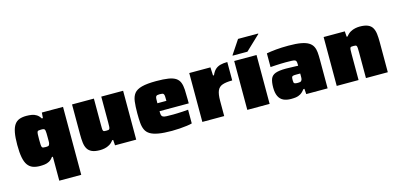

<svg xmlns="http://www.w3.org/2000/svg" viewBox="-77 -1226 4030 1935"><g transform="rotate(-15 1938.5 -258.0)"><path d="M348 199V-51H338Q319 -24 296 -12Q273 0 249 3Q225 6 200 6Q157 6 125.5 -6Q94 -18 73 -47Q52 -76 42 -127.5Q32 -179 32 -258Q32 -336 41.5 -386.5Q51 -437 71 -466Q91 -495 122 -506.5Q153 -518 195 -518Q224 -518 251 -513.5Q278 -509 300.5 -495Q323 -481 340 -453H352L356 -510H577V199ZM304 -164Q323 -164 332 -167.5Q341 -171 345 -186Q348 -194 348 -211Q348 -228 348 -255Q348 -280 347.5 -296.5Q347 -313 345 -325Q341 -340 332 -343Q323 -346 304 -346Q287 -346 277.5 -344Q268 -342 264.5 -334Q261 -326 260 -307Q259 -288 259 -255Q259 -222 260 -203.5Q261 -185 264.5 -176.5Q268 -168 277.5 -166Q287 -164 304 -164Z M826 8Q773 8 742 -6Q711 -20 695.5 -46.5Q680 -73 675.5 -111Q671 -149 671 -197V-510H899V-242Q899 -214 899.5 -198Q900 -182 903.5 -175Q907 -168 914.5 -166.5Q922 -165 936 -165Q950 -165 958 -166.5Q966 -168 970 -174.5Q974 -181 975 -196Q976 -211 976 -238V-510H1204V0H983L979 -57H968Q950 -31 925 -16.5Q900 -2 874 3Q848 8 826 8Z M1576 8Q1491 8 1436.5 -1.5Q1382 -11 1350.5 -30Q1319 -49 1304.5 -80Q1290 -111 1286.5 -154Q1283 -197 1283 -254Q1283 -326 1289.5 -376.5Q1296 -427 1320.5 -458Q1345 -489 1400 -503.5Q1455 -518 1550 -518Q1629 -518 1677.5 -510Q1726 -502 1753.5 -483.5Q1781 -465 1793 -434.5Q1805 -404 1807.5 -359.5Q1810 -315 1810 -254V-216H1505Q1505 -190 1508.5 -176Q1512 -162 1524 -156Q1536 -150 1561 -149Q1586 -148 1630 -148Q1648 -148 1673.5 -149Q1699 -150 1728 -151.5Q1757 -153 1787 -156V-13Q1767 -7 1732.5 -2.5Q1698 2 1657 5Q1616 8 1576 8ZM1599 -281V-299Q1599 -329 1598 -345.5Q1597 -362 1592 -369.5Q1587 -377 1577.5 -379Q1568 -381 1551 -381Q1536 -381 1526.5 -379Q1517 -377 1512 -369.5Q1507 -362 1506 -345.5Q1505 -329 1505 -299H1617Z M1894 0V-510H2115L2119 -424H2129Q2145 -461 2166.5 -481Q2188 -501 2219 -509.5Q2250 -518 2293 -518V-326Q2229 -326 2191 -313Q2153 -300 2137.5 -264Q2122 -228 2122 -157V0Z M2363 0V-510H2596V0ZM2362 -566V-571L2458 -715H2668V-710L2516 -566Z M2819 8Q2772 8 2739.5 -7.5Q2707 -23 2690 -58Q2673 -93 2673 -149Q2673 -206 2686 -239.5Q2699 -273 2736.5 -287Q2774 -301 2846 -301Q2854 -301 2869 -300.5Q2884 -300 2902.5 -299.5Q2921 -299 2939.5 -298.5Q2958 -298 2973 -297V-313Q2973 -332 2969.5 -342.5Q2966 -353 2955 -357Q2944 -361 2921 -362Q2898 -363 2860 -363Q2836 -363 2808.5 -362Q2781 -361 2753.5 -359.5Q2726 -358 2701 -356V-499Q2742 -507 2800 -512.5Q2858 -518 2930 -518Q3009 -518 3059.5 -509Q3110 -500 3139 -482Q3168 -464 3181.5 -437.5Q3195 -411 3198 -377Q3201 -343 3201 -301V0H2978L2974 -56H2964Q2940 -25 2916.5 -11.5Q2893 2 2869 5Q2845 8 2819 8ZM2928 -131Q2940 -131 2948.5 -133Q2957 -135 2961.5 -139.5Q2966 -144 2969 -151Q2972 -158 2972.5 -167.5Q2973 -177 2973 -189V-216H2930Q2908 -216 2897.5 -213Q2887 -210 2884.5 -200.5Q2882 -191 2882 -169Q2882 -155 2884 -146.5Q2886 -138 2896 -134.5Q2906 -131 2928 -131Z M3296 0V-510H3517L3521 -453H3531Q3551 -480 3576 -494Q3601 -508 3626.5 -513Q3652 -518 3673 -518Q3726 -518 3757.5 -504.5Q3789 -491 3804.5 -464.5Q3820 -438 3824.5 -400Q3829 -362 3829 -314V0H3601V-268Q3601 -297 3600 -312.5Q3599 -328 3595.5 -335Q3592 -342 3584.5 -343.5Q3577 -345 3564 -345Q3550 -345 3541.5 -344Q3533 -343 3529.5 -336.5Q3526 -330 3525 -315Q3524 -300 3524 -273V0Z"/></g></svg>

Font: Saira SemiExpanded Black
Style: Regular
Weight: 900
Width: 6
Designer: Hector Gatti with collaboration of the Omnibus-Type team
Foundry: Omnibus-Type
Version: Version 1.101